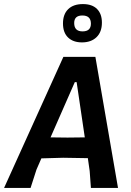

<svg xmlns="http://www.w3.org/2000/svg" viewBox="-40 -922 643 942"><path d="M367 -902Q412 -902 436 -878Q460 -854 460 -811Q460 -765 433.5 -739.5Q407 -714 362 -714Q319 -714 294 -738Q269 -762 269 -807Q269 -852 294.5 -877Q320 -902 367 -902ZM364 -846Q324 -846 324 -809Q324 -768 365 -768Q406 -768 406 -806Q406 -846 364 -846ZM428 -643 539 0H406L400 -83L391 -146L270 -148L163 -145L139 -90L110 0H-20L271 -643ZM327 -519 208 -248 291 -247 376 -248 336 -519Z"/></svg>

Font: Alegreya Sans SC
Style: Bold Italic
Weight: 700
Italic angle: -7°
Designer: Juan Pablo del Peral
Foundry: Huerta Tipografica
Version: Version 2.007